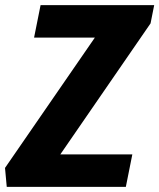

<svg xmlns="http://www.w3.org/2000/svg" viewBox="-22 -731 623 751"><path d="M213.9 -127H495.6L470.2 0H4.4L-2.4 -74.2L349.1 -584H111.3L136.7 -710.9H581.1L566.9 -639.6Z"/></svg>

Font: Roboto-BlackItalic
Style: Italic
Weight: 900
Italic angle: -12°
Designer: Google
Version: Version 1.100141; 2013